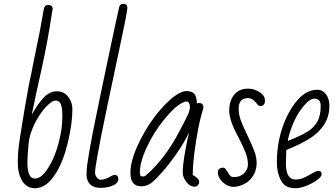

<svg xmlns="http://www.w3.org/2000/svg" viewBox="-20 -986 1776 1016"><path d="M74 -126Q74 -169 79 -210.5Q84 -252 94 -309L98 -335Q113 -429 123 -481Q125 -494 127 -504Q129 -514 130 -522Q139 -569 146 -598Q151 -628 172 -729Q188 -800 213 -944Q220 -960 233 -960Q259 -960 259 -938L257 -931Q233 -769 201 -625Q165 -464 148 -379Q182 -440 213 -471.5Q244 -503 281 -503Q318 -503 340.5 -474.5Q363 -446 363 -409Q363 -332 339.5 -233.5Q316 -135 278 -73Q228 10 165 10Q121 10 97.5 -29Q74 -68 74 -126ZM237 -101Q285 -178 305 -300Q310 -338 310 -372Q310 -413 302.5 -433.5Q295 -454 275 -454Q254 -454 221.5 -418.5Q189 -383 163 -330.5Q137 -278 132 -232Q125 -165 125 -126Q125 -41 165 -41Q201 -41 237 -101Z M438 -61Q438 -88 441 -110.5Q444 -133 452 -181Q468 -274 493 -393L519 -519Q605 -930 611 -950Q616 -966 633 -966Q654 -966 654 -943L650 -917Q645 -885 639 -857.5Q633 -830 617 -752Q590 -626 548.5 -428Q507 -230 496 -164Q483 -92 483 -74Q483 -59 492 -47Q501 -35 514 -35Q528 -35 540.5 -40.5Q553 -46 557 -48L574 -57Q582 -61 584 -61Q606 -61 606 -39Q606 -17 578 -4.5Q550 8 511 8Q475 8 456.5 -11Q438 -30 438 -61Z M947 -75Q947 -137 980 -285Q955 -231 915.5 -174.5Q876 -118 838 -75Q800 -32 782 -19Q757 0 727 0Q670 0 670 -72Q670 -142 723 -246.5Q776 -351 849 -428Q922 -504 967 -504Q1013 -504 1019 -464Q1022 -452 1022 -438Q1027 -441 1033 -441Q1056 -441 1056 -419V-415L1044 -371Q1030 -321 1015 -223Q1000 -125 1000 -60L1010 -54Q1034 -39 1034 -24Q1034 -14 1027 -6Q1020 2 1009 2Q986 2 966.5 -22.5Q947 -47 947 -75ZM753 -59Q855 -146 934 -300Q968 -364 976.5 -384Q985 -404 985 -423Q985 -433 980 -441Q975 -449 967 -449Q957 -449 941 -440Q901 -419 846.5 -351Q792 -283 757 -207Q720 -130 720 -70Q720 -52 735 -52Q746 -52 753 -59Z M1158 -99Q1167 -99 1172.5 -93Q1178 -87 1186 -74Q1194 -60 1199.5 -54.5Q1205 -49 1219 -49Q1251 -49 1271.5 -69Q1292 -89 1292 -116Q1292 -145 1280 -177Q1268 -209 1243 -257Q1193 -347 1193 -400Q1193 -453 1219.5 -485Q1246 -517 1292 -517Q1324 -517 1353 -499Q1382 -481 1382 -454Q1382 -425 1358 -425Q1351 -425 1346.5 -429Q1342 -433 1338 -438.5Q1334 -444 1332 -446Q1314 -467 1292 -467Q1243 -467 1243 -410Q1243 -379 1255 -347Q1267 -315 1291 -266Q1314 -218 1326 -186Q1338 -154 1338 -125Q1338 -74 1307 -39Q1276 -4 1220 3Q1185 3 1159 -21.5Q1133 -46 1133 -74Q1133 -87 1140 -92Q1147 -97 1158 -99Z M1466 -33Q1445 -72 1445 -127Q1445 -223 1474 -309.5Q1503 -396 1553 -455Q1601 -511 1658 -511Q1688 -511 1705.5 -486.5Q1723 -462 1723 -427Q1723 -366 1691.5 -321Q1660 -276 1607 -246Q1561 -219 1495 -192L1493 -120Q1493 -36 1544 -36Q1565 -36 1584.5 -44Q1604 -52 1627 -66Q1654 -82 1665 -82Q1682 -82 1682 -64Q1682 -51 1657.5 -33Q1633 -15 1600 -2.5Q1567 10 1545 10Q1513 10 1495 -0.5Q1477 -11 1466 -33ZM1677 -425Q1677 -464 1644 -464Q1615 -464 1576 -411Q1535 -358 1510 -272Q1503 -248 1503 -240Q1570 -267 1605 -288Q1640 -309 1658.5 -341Q1677 -373 1677 -425Z"/></svg>

Font: Bad Script
Style: Regular
Weight: 400
Italic angle: -10°
Designer: Roman Shchyukin (Gaslight Type Foundry), Cyreal (Charset Expansion)
Foundry: Gaslight
Version: Version 2.000